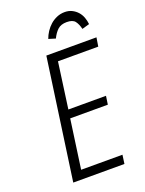

<svg xmlns="http://www.w3.org/2000/svg" viewBox="-161 -949 776 1026"><g transform="rotate(-20 227.0 -436.0)"><path d="M72 0H363L370 -50H135L174 -328H388L395 -376H181L217 -637H446L454 -687H169ZM340 -872Q316 -872 295 -863Q274 -854 257.5 -839.5Q241 -825 228.5 -806Q216 -787 209 -767L248 -755Q262 -784 280.5 -801Q299 -818 332 -818Q366 -818 379 -801Q392 -784 399 -755L441 -767Q439 -787 432 -806Q425 -825 412 -839.5Q399 -854 381 -863Q363 -872 340 -872Z"/></g></svg>

Font: Secuela Light
Style: Italic
Weight: 300
Italic angle: -8°
Designer: Fernando Haro
Foundry: deFharo
Version: Version 1.708